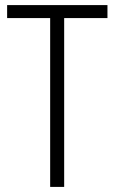

<svg xmlns="http://www.w3.org/2000/svg" viewBox="-20 -734 450 754"><path d="M232 0H177V-663H8V-714H402V-663H232Z"/></svg>

Font: Noto Sans Telugu Condensed Light
Style: Regular
Weight: 300
Width: 3
Designer: Jelle Bosma - Monotype Design Team
Foundry: Monotype Imaging Inc.
Version: Version 2.005; ttfautohint (v1.8.4.7-5d5b)